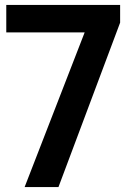

<svg xmlns="http://www.w3.org/2000/svg" viewBox="-20 -760 536 780"><path d="M80 0 339.5 -668.5 382.5 -628.5H5.5V-740H468V-668L217.5 0Z"/></svg>

Font: Encode Sans SC SemiBold
Style: Regular
Weight: 600
Version: Version 3.002